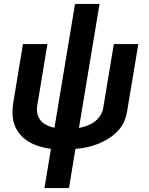

<svg xmlns="http://www.w3.org/2000/svg" viewBox="-20 -755 760 980"><path d="M207 205H332L365 5Q390 3 414 -1.5Q438 -6 462 -14Q486 -22 509 -33.5Q532 -45 553 -61Q574 -77 590.5 -97Q607 -117 616 -140.5Q625 -164 629 -188L686 -530H561L507 -205Q503 -178 484 -154.5Q465 -131 438 -119Q411 -107 383 -102L488 -735H363L258 -103Q231 -108 208 -122Q185 -136 175 -161.5Q165 -187 170 -215L222 -530H97L48 -232Q42 -195 45 -159Q48 -123 65.5 -93Q83 -63 110.5 -42.5Q138 -22 171.5 -11Q205 0 240 5Z"/></svg>

Font: Iosevka Sparkle
Style: Bold Italic
Weight: 700
Italic angle: -9°
Designer: Belleve Invis
Foundry: Belleve Invis
Version: Version 4.5.0; ttfautohint (v1.8.3)